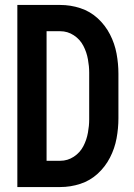

<svg xmlns="http://www.w3.org/2000/svg" viewBox="-20 -755 540 775"><path d="M50 0V-735H223Q265 -735 304.5 -722Q344 -709 374.5 -681Q405 -653 424 -616Q443 -579 450.5 -538.5Q458 -498 458 -457V-278Q458 -237 450.5 -196.5Q443 -156 424 -119Q405 -82 374.5 -54Q344 -26 304.5 -13Q265 0 223 0ZM168 -106H223Q253 -106 278 -122.5Q303 -139 316.5 -165Q330 -191 335 -220Q340 -247 340 -273V-462Q340 -488 335 -515Q330 -544 316.5 -570Q303 -596 278 -612.5Q253 -629 223 -629H168Z"/></svg>

Font: Iosevka SS01
Style: Bold
Weight: 700
Monospace: yes
Designer: Belleve Invis
Foundry: Belleve Invis
Version: 2.3.3; ttfautohint (v1.8.3)